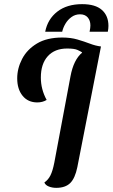

<svg xmlns="http://www.w3.org/2000/svg" viewBox="-20 -884 543 926"><path d="M251 22Q232 22 215.5 15.5Q199 9 194 -4Q212 -16 223 -37.5Q234 -59 242 -100L320 -516Q335 -596 376 -630L375 -632Q369 -636 354 -643Q339 -650 304 -650Q244 -650 210.5 -613Q177 -576 177 -510Q177 -453 205 -402Q185 -390 160 -390Q115 -390 89 -422Q63 -454 63 -506Q63 -554 86.5 -599.5Q110 -645 158 -674Q206 -703 280 -703Q321 -703 353.5 -693.5Q386 -684 413.5 -673.5Q441 -663 466 -660H467L353 -78Q342 -24 318.5 -1Q295 22 251 22ZM198 -731Q210 -792 256.5 -828Q303 -864 376 -864Q440 -864 471.5 -836Q503 -808 503 -759Q503 -746 500 -731H412Q414 -742 415 -748Q416 -754 416 -761Q416 -785 403 -800Q390 -815 366 -815Q343 -815 325 -802Q307 -789 295.5 -769.5Q284 -750 280 -731Z"/></svg>

Font: Sansita Swashed
Style: Regular
Weight: 400
Designer: Pablo Cosgaya
Foundry: Omnibus-Type
Version: Version 1.003; ttfautohint (v1.8.3)